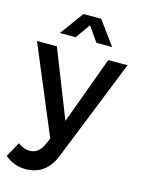

<svg xmlns="http://www.w3.org/2000/svg" viewBox="-143 -830 818 1108"><g transform="rotate(15 265.5 -276.5)"><path d="M110.8 -610.8 213.9 -752H319.8L422.9 -610.8H329.1L267.1 -699.2L205.1 -610.8ZM121.1 199.2Q52.2 199.2 -2 153.8L46.9 64.9Q83 90.8 116.2 90.8Q170.4 90.8 196.8 32.2L214.8 -7.8L-4.9 -532.2H113.8L272.9 -128.9L420.9 -532.2H536.1L293.9 73.2Q244.1 199.2 121.1 199.2Z"/></g></svg>

Font: TruenoRg
Style: Book
Weight: 400
Designer: Julieta Ulanovsky
Foundry: Julieta Ulanovsky
Version: Version 3.001b